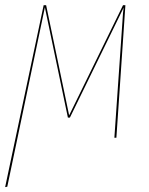

<svg xmlns="http://www.w3.org/2000/svg" viewBox="-23 -538 583 750"><path d="M466.8 -517.6 431.6 0H423.8L455.1 -451.2Q457.5 -494.1 460 -508.3L250 -78.6H242.2L152.3 -509.3Q151.9 -507.3 140.6 -453.6L5.4 191.4L-2.9 192.9L147.5 -517.6H157.2L247.1 -87.4L457.5 -517.6Z"/></svg>

Font: Fira Sans Compressed Eight
Style: Italic
Weight: 100
Width: 3
Italic angle: -8°
Designer: Carrois Corporate & Edenspiekermann AG
Foundry: Carrois Corporate GbR & Edenspiekermann AG
Version: Version 4.203;PS 004.203;hotconv 1.0.88;makeotf.lib2.5.64775